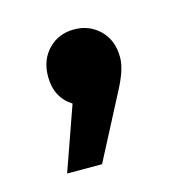

<svg xmlns="http://www.w3.org/2000/svg" viewBox="-53 -182 326 345"><g transform="rotate(-15 110.5 -9.5)"><path d="M112 -133Q140 -133 159.5 -114Q179 -95 179 -63Q179 -41 161 -7L98 114H33L75 -5Q45 -24 45 -63Q45 -94 64 -113.5Q83 -133 112 -133Z"/></g></svg>

Font: Montserrat arm Medium
Style: Regular
Weight: 500
Designer: Julieta Ulanovsky
Foundry: Julieta Ulanovsky
Version: Version 6.000;PS 006.000;hotconv 1.0.88;makeotf.lib2.5.64775